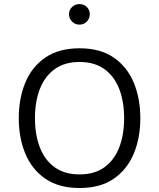

<svg xmlns="http://www.w3.org/2000/svg" viewBox="-20 -919 781 944"><path d="M371.1 -681.6Q472.7 -681.6 538.8 -636.2Q605 -590.8 637.5 -512.9Q669.9 -435.1 669.9 -337.9Q669.9 -240.7 637.5 -163.1Q605 -85.4 538.8 -40Q472.7 5.4 371.1 5.4Q269.5 5.4 203.4 -40Q137.2 -85.4 104.7 -163.1Q72.3 -240.7 72.3 -337.9Q72.3 -435.1 104.5 -512.9Q136.7 -590.8 203.1 -636.2Q269.5 -681.6 371.1 -681.6ZM371.1 -614.3Q297.9 -614.3 249 -579.1Q200.2 -543.9 176 -481.7Q151.9 -419.4 151.9 -337.9Q151.9 -256.3 176 -194.1Q200.2 -131.8 248.8 -96.7Q297.4 -61.5 371.1 -61.5Q444.8 -61.5 493.4 -96.7Q542 -131.8 566.2 -194.3Q590.3 -256.8 590.3 -337.9Q590.3 -419.4 566.2 -481.7Q542 -543.9 493.4 -579.1Q444.8 -614.3 371.1 -614.3ZM319.3 -849.1Q319.3 -870.1 334.2 -884.5Q349.1 -898.9 370.6 -898.9Q392.6 -898.9 407 -884.5Q421.4 -870.1 421.4 -849.1Q421.4 -828.1 407 -813Q392.6 -797.9 370.6 -797.9Q349.1 -797.9 334.2 -813Q319.3 -828.1 319.3 -849.1Z"/></svg>

Font: Estedad-FD Regular
Style: FD-Regular
Weight: 400
Designer: Amin Abedi
Version: Version 7.3